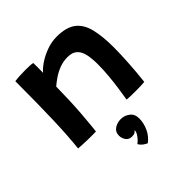

<svg xmlns="http://www.w3.org/2000/svg" viewBox="-211 -678 1086 1086"><g transform="rotate(-45 332.5 -134.5)"><path d="M190.5 6.5Q177 7 158 7Q139 7 119 6.5Q102.5 6 81.2 5Q60 4 51 3Q60.5 -80.5 64.8 -206Q69 -331.5 69 -517Q86 -519.5 108.8 -520.8Q131.5 -522 155 -522Q171 -522 186.5 -521.2Q202 -520.5 213.5 -518.5Q214 -511.5 214 -485.2Q214 -459 213.5 -439.5Q228.5 -458.5 259.5 -479.5Q290.5 -500.5 330.5 -515.2Q370.5 -530 412 -530Q488 -530 528.2 -499.5Q568.5 -469 583.5 -408.2Q598.5 -347.5 598.5 -257.5Q598.5 -208 594.2 -137.8Q590 -67.5 582 1.5Q572.5 2.5 553.5 3.2Q534.5 4 513 4Q491 4 470.8 3.5Q450.5 3 440.5 1.5Q446 -31 452.2 -74.5Q458.5 -118 462.8 -165Q467 -212 467 -255Q467 -300 459.8 -333.8Q452.5 -367.5 432.5 -386.2Q412.5 -405 373.5 -405Q338.5 -405 307.5 -392.8Q276.5 -380.5 252 -363.5Q227.5 -346.5 211 -332Q209.5 -210.5 202.5 -123.2Q195.5 -36 190.5 6.5ZM350.5 261Q345 259 330.2 249.5Q315.5 240 305.5 222.5Q314 217 324.5 205.8Q335 194.5 342.5 182Q350 169.5 350.5 161.5Q350.5 157.5 349.5 156Q345.5 162 338 166.8Q330.5 171.5 315 171.5Q290 171.5 277.8 153.8Q265.5 136 265.5 115.5Q265.5 86 287.8 71Q310 56 338.5 56Q368.5 56 392.2 74.2Q416 92.5 416 127.5Q416 164.5 399.2 201Q382.5 237.5 350.5 261Z"/></g></svg>

Font: Grandstander SemiBold
Style: Regular
Weight: 600
Designer: Tyler Finck
Foundry: Etcetera Type Co
Version: Version 1.200; ttfautohint (v1.8.3)